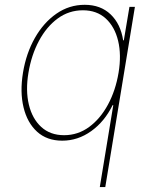

<svg xmlns="http://www.w3.org/2000/svg" viewBox="-20 -574 626 799"><path d="M418.1 204.5 541.4 -545.5H518.7L495.3 -406.2H492.5Q482 -474.4 440.3 -514.2Q398.6 -554 332.6 -554Q267.9 -554 214.7 -517Q161.5 -480.1 125.2 -416.2Q88.9 -352.3 75.6 -271.3Q62.5 -191.1 78 -127.1Q93.4 -63.2 134.3 -25.9Q175.2 11.4 239.1 11.4Q304.1 11.4 359.7 -28.4Q415.3 -68.2 448.6 -136.4H451.4L395.3 204.5ZM473.4 -271.3Q461 -197.4 429.3 -138.7Q397.6 -79.9 350.9 -45.6Q304.2 -11.4 246.7 -11.4Q189.1 -11.4 151.7 -45.6Q114.2 -79.9 100.1 -138.7Q86 -197.4 98.4 -271.3Q110.7 -345.2 142.1 -403.9Q173.5 -462.7 220.1 -497Q266.8 -531.2 325.1 -531.2Q382.6 -531.2 420.1 -497Q457.5 -462.7 471.6 -403.9Q485.7 -345.2 473.4 -271.3Z"/></svg>

Font: Inter Thin  BETA
Style: Italic
Weight: 100
Italic angle: -9.39999°
Designer: Rasmus Andersson
Foundry: rsms
Version: Version 3.011;git-f93a4a705